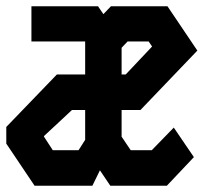

<svg xmlns="http://www.w3.org/2000/svg" viewBox="-24 -591 648 611"><path d="M76 -571V-459H247V-354H157L-4 -187V-134L86 0H270L294 -49L327 0H507L593 -91L529 -185L459 -113H392L363 -156V-241H423L604 -430L509 -571H329L305 -546L288 -571ZM363 -439 382 -459H449L460 -443L376 -354H363ZM116 -156V-158L205 -241H247V-146L226 -113H144Z"/></svg>

Font: Kode Mono
Style: Bold
Weight: 700
Monospace: yes
Designer: Isa Ozler
Foundry: Kadena LLC
Version: Version 1.206;gftools[0.9.28]